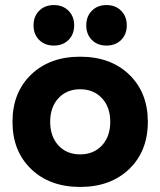

<svg xmlns="http://www.w3.org/2000/svg" viewBox="-20 -736 640 766"><path d="M104 -438.2Q178.2 -509.8 299.8 -509.8Q421.4 -509.8 495.6 -438.2Q569.8 -366.7 569.8 -250Q569.8 -133.3 495.6 -61.8Q421.4 9.8 299.8 9.8Q178.2 9.8 104 -61.8Q29.8 -133.3 29.8 -250Q29.8 -366.7 104 -438.2ZM213.1 -155.8Q246.1 -120.1 299.8 -120.1Q353.5 -120.1 386.7 -155.8Q419.9 -191.4 419.9 -250Q419.9 -308.6 386.7 -344.2Q353.5 -379.9 299.8 -379.9Q246.1 -379.9 213.1 -344.2Q180.2 -308.6 180.2 -250Q180.2 -191.4 213.1 -155.8ZM275.9 -634.8Q275.9 -599.1 253.4 -576.7Q231 -554.2 194.8 -554.2Q158.7 -554.2 136.2 -576.7Q113.8 -599.1 113.8 -634.8Q113.8 -670.9 136.5 -693.4Q159.2 -715.8 194.8 -715.8Q230.5 -715.8 253.2 -693.4Q275.9 -670.9 275.9 -634.8ZM485.8 -634.8Q485.8 -599.1 463.4 -576.7Q440.9 -554.2 404.8 -554.2Q369.1 -554.2 346.7 -576.4Q324.2 -598.6 324.2 -634.8Q324.2 -670.9 346.7 -693.4Q369.1 -715.8 404.8 -715.8Q440.4 -715.8 463.1 -693.4Q485.8 -670.9 485.8 -634.8Z"/></svg>

Font: Gully
Style: Bold
Weight: 700
Designer: jaikishan Patel
Foundry: MagicType
Version: Version 1.000;Glyphs 3.2 (3242)